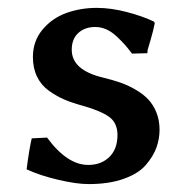

<svg xmlns="http://www.w3.org/2000/svg" viewBox="-20 -460 436 490"><path d="M61 -106.9 100.1 -108.9Q151.4 -39.1 205.1 -39.1Q238.3 -39.1 259 -59.3Q279.8 -79.6 279.8 -115.2Q279.8 -146.5 258.3 -161.9Q236.8 -177.2 191.9 -189.9Q164.6 -197.3 144.5 -205.8Q124.5 -214.4 104.7 -228.5Q85 -242.7 74.5 -264.4Q64 -286.1 64 -314.9Q64 -355 88.4 -384.3Q112.8 -413.6 149.2 -426.8Q185.5 -439.9 227.1 -439.9Q263.2 -439.9 304 -429.2Q344.7 -418.5 373 -404.8L375 -400.9Q371.1 -380.9 363.8 -356.4Q356.4 -332 356 -330.1L356.9 -332Q356.9 -331.5 356.4 -328.1Q356 -324.7 356 -324.2L316.9 -323.2Q305.7 -337.9 298.6 -345.9Q291.5 -354 278.3 -366.5Q265.1 -378.9 251.5 -385Q237.8 -391.1 223.1 -391.1Q196.3 -391.1 179.7 -375.7Q163.1 -360.4 163.1 -333Q163.1 -281.2 242.2 -262.2Q266.6 -256.3 286.4 -249.5Q306.2 -242.7 325.7 -231.4Q345.2 -220.2 358.2 -206.5Q371.1 -192.9 379.2 -172.9Q387.2 -152.8 387.2 -128.9Q387.2 -105.5 379.2 -83.3Q371.1 -61 352.3 -39.1Q333.5 -17.1 295.9 -3.7Q258.3 9.8 206.1 9.8Q175.3 9.8 129.2 -1Q83 -11.7 47.9 -27.8Q54.7 -80.6 61 -106.9Z"/></svg>

Font: Linear Smooth
Style: Bold
Weight: 700
Designer: Philipp H. Poll, Flanker
Foundry: Philipp H. Poll, reworked by Flanker
Version: Version 1.061 | FøM Fix